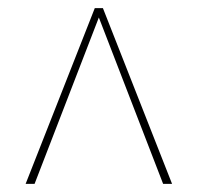

<svg xmlns="http://www.w3.org/2000/svg" viewBox="-20 -730 486 472"><path d="M43 -278 213 -710H233L403 -278H381L223 -687L65 -278Z"/></svg>

Font: Georama ExtraCondensed Thin Thin
Style: Regular
Weight: 250
Version: Version 1.001